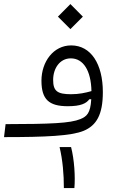

<svg xmlns="http://www.w3.org/2000/svg" viewBox="-28 -685 634 962"><path d="M-7.8 2C201.7 2 327.6 -3.9 390.6 -29.3C455.1 -56.2 487.3 -109.9 487.3 -223.6C487.3 -364.3 427.7 -457.5 328.6 -457.5C239.3 -457.5 179.7 -375 179.7 -280.8C179.7 -186.5 217.3 -152.8 312 -152.8C377.9 -152.8 404.8 -167.5 419.4 -187.5L429.2 -188C425.3 -116.7 406.2 -101.6 375 -88.4C324.2 -67.4 227.1 -63.5 0 -63ZM430.2 -228.5C399.4 -219.7 366.7 -212.9 328.1 -212.9C258.8 -212.9 238.3 -229 238.3 -284.7C238.3 -342.8 272 -392.6 326.7 -392.6C389.6 -392.6 428.2 -331.1 430.2 -228.5ZM292 257.3H344.7C349.6 202.1 344.7 115.7 328.1 51.8H270.5C286.1 117.7 292 187.5 292 257.3ZM324.7 -539.1 387.2 -601.6 324.7 -664.6 262.2 -601.6Z"/></svg>

Font: Cascadia Mono Light
Style: Regular
Weight: 300
Monospace: yes
Designer: Aaron Bell
Foundry: Saja Typeworks
Version: Version 2404.023